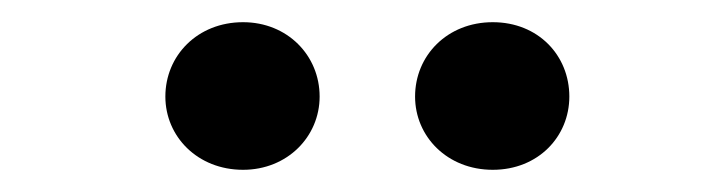

<svg xmlns="http://www.w3.org/2000/svg" viewBox="-20 -807 646 173"><path d="M199 -654C239 -654 268 -684 268 -720C268 -757 239 -787 199 -787C158 -787 129 -757 129 -720C129 -684 158 -654 199 -654ZM354 -720C354 -684 383 -654 424 -654C465 -654 493 -684 493 -720C493 -757 465 -787 424 -787C383 -787 354 -757 354 -720Z"/></svg>

Font: Bithumb Trading Sans Semibold
Style: Regular
Weight: 600
Designer: Ham Hyungwon
Foundry: Bithumb
Version: Version 0.500;FEAKit 1.0